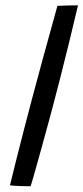

<svg xmlns="http://www.w3.org/2000/svg" viewBox="-20 -680 306 704"><path d="M92 3Q79 3 54.5 2.2Q30 1.5 16.5 -0.5Q25.5 -38 39.5 -93.5Q53.5 -149 68.8 -208.2Q84 -267.5 97 -316Q115 -384 138.8 -471.2Q162.5 -558.5 190.5 -658.5Q199.5 -659 225 -659.8Q250.5 -660.5 266 -660.5Q251 -596.5 234.5 -529Q218 -461.5 202 -399Q186 -336.5 173 -287Q167.5 -266 158.5 -233.2Q149.5 -200.5 139.5 -163.8Q129.5 -127 119.8 -92.5Q110 -58 102.8 -32.2Q95.5 -6.5 92 3Z"/></svg>

Font: Grandstander Light
Style: Italic
Weight: 300
Italic angle: -15°
Designer: Tyler Finck
Foundry: Etcetera Type Co
Version: Version 1.200; ttfautohint (v1.8.3)